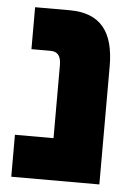

<svg xmlns="http://www.w3.org/2000/svg" viewBox="-47 -646 483 684"><g transform="rotate(5 194.0 -304.5)"><path d="M19 0H334V-422C334 -545 286 -609 174 -609H51V-459H119C145 -459 157 -444 157 -411V-150H19Z"/></g></svg>

Font: Noto Sans Hebrew Condensed Black
Style: Regular
Weight: 900
Width: 3
Designer: Monotype Design Team
Foundry: Monotype Imaging Inc.
Version: Version 2.004